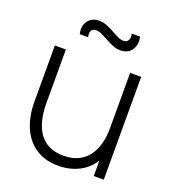

<svg xmlns="http://www.w3.org/2000/svg" viewBox="-135 -833 854 948"><g transform="rotate(20 292.0 -359.0)"><path d="M277.5 12.5Q233 12.5 197.8 -0.5Q162.5 -13.5 136.5 -37.2Q110.5 -61 93.5 -93.2Q76.5 -125.5 68.2 -164Q60 -202.5 60 -244.5V-540H118V-259Q118 -208 128.2 -168Q138.5 -128 159.2 -100Q180 -72 211.2 -57.5Q242.5 -43 285 -43Q329 -43 361.2 -58.2Q393.5 -73.5 414.2 -101Q435 -128.5 445.2 -166.2Q455.5 -204 455.5 -248.5L501 -243Q501 -155.5 471.2 -98.8Q441.5 -42 391 -14.8Q340.5 12.5 277.5 12.5ZM461 0V-121.5H455.5V-540H513.5V0ZM370.5 -628Q350 -628 330.8 -636Q311.5 -644 293.2 -654.2Q275 -664.5 258.2 -672.5Q241.5 -680.5 226.5 -680.5Q206 -680.5 200.8 -665.2Q195.5 -650 200.5 -634.5H156.5Q146.5 -674.5 166.2 -702.2Q186 -730 225 -730Q246 -730 265.5 -722Q285 -714 303.5 -703.8Q322 -693.5 338.5 -685.5Q355 -677.5 370 -677.5Q388.5 -677.5 395.2 -692Q402 -706.5 396 -725H440Q450 -686 430.5 -657Q411 -628 370.5 -628Z"/></g></svg>

Font: Manrope ExtraLight Light
Style: Regular
Weight: 300
Version: Version 4.504